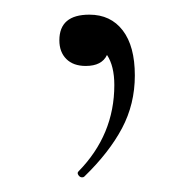

<svg xmlns="http://www.w3.org/2000/svg" viewBox="-20 -82 262 262"><path d="M164 21Q164 60 146.5 93Q129 126 95 159Q94 160 92 160Q89 160 87 157Q85 154 87 152Q136 102 136 34Q136 8 126 -7Q119 8 97 8Q80 8 70.5 -1.5Q61 -11 61 -27Q61 -62 102 -62Q131 -62 147.5 -40.5Q164 -19 164 21Z"/></svg>

Font: Cormorant Garamond Light
Style: Regular
Weight: 300
Designer: Christian Thalmann (Catharsis Fonts)
Version: Version 3.000